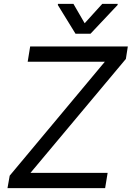

<svg xmlns="http://www.w3.org/2000/svg" viewBox="-20 -966 676 986"><path d="M18.5 0 29.8 -63.9 518.5 -649.1H122.2L134.9 -727.3H636.4L626.4 -663.4L136.4 -78.1H532.7L519.9 0ZM357.2 -946 414.8 -846.6 505 -946H584.5L583.8 -940.3L444.6 -792.6H367.9L277 -940.3L277.7 -946Z"/></svg>

Font: Karasuma Gothic
Style: Italic
Weight: 400
Italic angle: -9.39999°
Designer: Rasmus Andersson / Ryoko Nishizuka
Foundry: Genbu
Version: Version 1.00